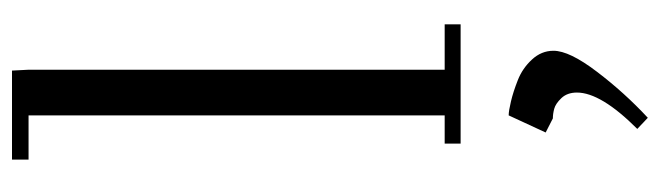

<svg xmlns="http://www.w3.org/2000/svg" viewBox="-400 -368 1073 312"><g transform="rotate(-90 136.0 -212.5)"><path d="M32.2 -702.1V-729H176.8L178.2 -702.1V-25.9H252V0H58.1V-25.9H104V-702.1ZM76.2 138.2 104 78.1Q111.3 78.1 126.7 81.8Q142.1 85.4 161.4 93Q180.7 100.6 194.8 116Q209 131.3 209 150.9Q209 176.8 175 221.4Q141.1 266.1 100.1 304.2L82 287.1Q141.1 228 141.1 189Q141.1 173.3 132.1 163.8Q123 154.3 114.7 152.1Q106.4 149.9 99.1 149.9Z"/></g></svg>

Font: Dehuti
Style: Book
Weight: 400
Version: Version 1.2